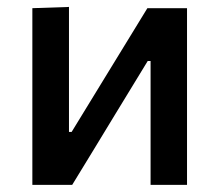

<svg xmlns="http://www.w3.org/2000/svg" viewBox="-20 -520 617 540"><path d="M71 0V-497L174 -500.5V-149H181.5L274.5 -301Q305 -350.5 335 -399.8Q365 -449 394.5 -497H506V0H403.5V-348.5H395.5L304 -198.5Q273.5 -148.5 243.2 -98.5Q213 -48.5 183 0Z"/></svg>

Font: Commissioner Medium
Style: Regular
Weight: 500
Designer: Kostas Bartsokas
Foundry: Kostas Bartsokas
Version: Version 1.000; ttfautohint (v1.8.3)